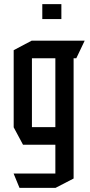

<svg xmlns="http://www.w3.org/2000/svg" viewBox="-20 -704 435 926"><path d="M134 -423V-508H388V-507L348 -423ZM74 202 46 134V133H247V202ZM91 -6 46 -90V-91H247V-6ZM46 -91V-462L133 -508H134V-91ZM247 202V-423H335V157L248 202ZM184 -612V-684H276V-612Z"/></svg>

Font: Foldit
Style: Regular
Weight: 400
Version: Version 1.003